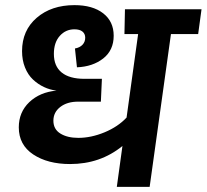

<svg xmlns="http://www.w3.org/2000/svg" viewBox="-20 -728 805 748"><path d="M765.1 -691.9 752 -595.2H646L563 0H435.1L457 -159.2Q370.6 -88.9 252.9 -88.9Q166 -88.9 109.6 -126.2Q53.2 -163.6 53.2 -231.9Q53.2 -291 94.2 -330.1Q135.3 -369.1 200.2 -375Q174.8 -377.9 151.4 -388.9Q127.9 -399.9 108.4 -418.2Q88.9 -436.5 77.4 -465.1Q65.9 -493.7 65.9 -528.8Q65.9 -609.4 123 -658.7Q180.2 -708 270 -708Q340.8 -708 381.8 -676.3Q422.9 -644.5 422.9 -588.9Q422.9 -532.2 382.1 -500.2Q341.3 -468.3 279.8 -465.8L272 -539.1Q291 -542.5 301.5 -553.7Q312 -564.9 312 -581.1Q312 -596.2 301.3 -605Q290.5 -613.8 270 -613.8Q235.8 -613.8 212.9 -588.1Q189.9 -562.5 189.9 -518.1Q189.9 -470.2 220.2 -445.6Q250.5 -420.9 309.1 -420.9H377L373 -332H284.2Q241.7 -332 214.8 -311.3Q188 -290.5 188 -257.8Q188 -224.6 215.1 -207.8Q242.2 -190.9 285.2 -190.9Q335 -190.9 387.5 -212.6Q439.9 -234.4 473.1 -270L518.1 -595.2H464.8L466.8 -691.9Z"/></svg>

Font: FiraGO SemiBold
Style: Italic
Weight: 600
Italic angle: -8°
Designer: bBox Type GmbH
Foundry: bBox Type GmbH
Version: Version 1.001;PS 001.001;hotconv 1.0.88;makeotf.lib2.5.64775